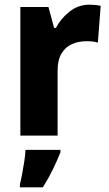

<svg xmlns="http://www.w3.org/2000/svg" viewBox="-20 -579 465 820"><path d="M362 -559Q387 -559 410 -554L398 -397Q380 -403 350 -403Q316 -403 288 -391Q260 -379 243 -351Q226 -323 226 -277V0H67V-549H187L211 -460H219Q239 -499 276.5 -529Q314 -559 362 -559ZM238 72Q223 109 205 146Q187 183 163 221H65V208Q70 188 75 161.5Q80 135 84 108.5Q88 82 89 61H238Z"/></svg>

Font: Noto Sans Gujarati SemiCondensed ExtraBold
Style: Regular
Weight: 800
Width: 4
Designer: Jelle Bosma - Monotype Design Team, Universal Thirst
Foundry: Monotype Imaging Inc.
Version: Version 2.106; ttfautohint (v1.8.4.7-5d5b)